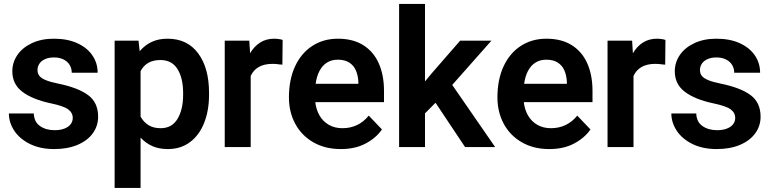

<svg xmlns="http://www.w3.org/2000/svg" viewBox="-20 -740 3879 966"><path d="M233 -220.7Q142.3 -240.3 92.2 -278.5Q42 -316.7 42 -381.3Q42 -426 67.5 -463.3Q93 -500.7 140.7 -523Q188.3 -545.3 251.3 -545.3Q318.7 -545.3 368.2 -523Q417.7 -500.7 444.5 -461.8Q471.3 -423 471.3 -374H341Q341 -395.3 330.8 -412.7Q320.7 -430 300.3 -440.5Q280 -451 251.3 -451Q225 -451 206.2 -442.3Q187.3 -433.7 178 -419.3Q168.7 -405 168.7 -387.7Q168.7 -370 178.3 -358Q188 -346 210.7 -336.7Q233.3 -327.3 274.3 -319Q373 -298.7 423.3 -261.5Q473.7 -224.3 473.7 -152.7Q473.7 -106 446.5 -68.8Q419.3 -31.7 369.3 -10.8Q319.3 10 253 10Q182 10 130.2 -15.8Q78.3 -41.7 51.5 -82.8Q24.7 -124 24.7 -169H150Q151.7 -126.3 181.5 -105.7Q211.3 -85 255 -85Q283.3 -85 304 -93Q324.7 -101 335.3 -114.8Q346 -128.7 346 -146.7Q346 -173 322.8 -190Q299.7 -207 233 -220.7Z M556.7 -535.3H677L682.7 -482.3Q709 -513.3 743.5 -529.3Q778 -545.3 823 -545.3Q922.3 -545.3 977 -471.7Q1031.7 -398 1031.7 -273V-262.7Q1031.7 -184 1007.3 -122.2Q983 -60.3 936.3 -25.2Q889.7 10 824.3 10Q780.7 10 746.8 -4.8Q713 -19.7 687.3 -47.7V205.7H556.7ZM787.3 -438Q751 -438 726.2 -423.7Q701.3 -409.3 687.3 -382V-153Q702.3 -126 727 -110.5Q751.7 -95 788.3 -95Q845.3 -95 873.3 -142.2Q901.3 -189.3 901.3 -262.7V-273Q901.3 -347 873 -392.5Q844.7 -438 787.3 -438Z M1110.7 -535.3H1234.3L1238.3 -472Q1258.7 -507 1289.2 -526.2Q1319.7 -545.3 1359.3 -545.3Q1370.3 -545.3 1383 -543.5Q1395.7 -541.7 1402 -539L1400.7 -414.7Q1393 -415.7 1385.3 -416Q1369.3 -418.7 1351.3 -418.7Q1309 -418.7 1281.7 -402.8Q1254.3 -387 1241.3 -357.7V0H1110.7Z M1433.7 -249.3Q1433.7 -340 1464.8 -406.7Q1496 -473.3 1551.8 -509.3Q1607.7 -545.3 1680 -545.3Q1756 -545.3 1807.8 -512.7Q1859.7 -480 1885.8 -421Q1912 -362 1912 -282.7V-226.3H1566.3Q1570.7 -188 1588 -158.3Q1605.3 -128.7 1634.7 -111.8Q1664 -95 1703 -95Q1743.7 -95 1777 -111.2Q1810.3 -127.3 1835.3 -158.3L1901.7 -88.7Q1872.7 -46.3 1820 -18.2Q1767.3 10 1694.7 10Q1615.3 10 1556.2 -24.2Q1497 -58.3 1465.3 -117.5Q1433.7 -176.7 1433.7 -249.3ZM1568 -318.3H1783V-329Q1781.3 -361 1770.5 -385.8Q1759.7 -410.7 1737.2 -425.2Q1714.7 -439.7 1679.3 -439.7Q1648 -439.7 1624.8 -425Q1601.7 -410.3 1587.5 -383.3Q1573.3 -356.3 1568 -318.3Z M1988 -720.3H2118.3V-330.3L2151.7 -370.7L2295 -535.3H2452.3L2255.3 -312.7L2471.3 0H2320L2171.3 -223L2118.3 -169.7V0H1988Z M2482.7 -249.3Q2482.7 -340 2513.8 -406.7Q2545 -473.3 2600.8 -509.3Q2656.7 -545.3 2729 -545.3Q2805 -545.3 2856.8 -512.7Q2908.7 -480 2934.8 -421Q2961 -362 2961 -282.7V-226.3H2615.3Q2619.7 -188 2637 -158.3Q2654.3 -128.7 2683.7 -111.8Q2713 -95 2752 -95Q2792.7 -95 2826 -111.2Q2859.3 -127.3 2884.3 -158.3L2950.7 -88.7Q2921.7 -46.3 2869 -18.2Q2816.3 10 2743.7 10Q2664.3 10 2605.2 -24.2Q2546 -58.3 2514.3 -117.5Q2482.7 -176.7 2482.7 -249.3ZM2617 -318.3H2832V-329Q2830.3 -361 2819.5 -385.8Q2808.7 -410.7 2786.2 -425.2Q2763.7 -439.7 2728.3 -439.7Q2697 -439.7 2673.8 -425Q2650.7 -410.3 2636.5 -383.3Q2622.3 -356.3 2617 -318.3Z M3036.7 -535.3H3160.3L3164.3 -472Q3184.7 -507 3215.2 -526.2Q3245.7 -545.3 3285.3 -545.3Q3296.3 -545.3 3309 -543.5Q3321.7 -541.7 3328 -539L3326.7 -414.7Q3319 -415.7 3311.3 -416Q3295.3 -418.7 3277.3 -418.7Q3235 -418.7 3207.7 -402.8Q3180.3 -387 3167.3 -357.7V0H3036.7Z M3566 -220.7Q3475.3 -240.3 3425.2 -278.5Q3375 -316.7 3375 -381.3Q3375 -426 3400.5 -463.3Q3426 -500.7 3473.7 -523Q3521.3 -545.3 3584.3 -545.3Q3651.7 -545.3 3701.2 -523Q3750.7 -500.7 3777.5 -461.8Q3804.3 -423 3804.3 -374H3674Q3674 -395.3 3663.8 -412.7Q3653.7 -430 3633.3 -440.5Q3613 -451 3584.3 -451Q3558 -451 3539.2 -442.3Q3520.3 -433.7 3511 -419.3Q3501.7 -405 3501.7 -387.7Q3501.7 -370 3511.3 -358Q3521 -346 3543.7 -336.7Q3566.3 -327.3 3607.3 -319Q3706 -298.7 3756.3 -261.5Q3806.7 -224.3 3806.7 -152.7Q3806.7 -106 3779.5 -68.8Q3752.3 -31.7 3702.3 -10.8Q3652.3 10 3586 10Q3515 10 3463.2 -15.8Q3411.3 -41.7 3384.5 -82.8Q3357.7 -124 3357.7 -169H3483Q3484.7 -126.3 3514.5 -105.7Q3544.3 -85 3588 -85Q3616.3 -85 3637 -93Q3657.7 -101 3668.3 -114.8Q3679 -128.7 3679 -146.7Q3679 -173 3655.8 -190Q3632.7 -207 3566 -220.7Z"/></svg>

Font: FreesentationVF
Style: Regular
Weight: 400
Designer: glyphs from Roboto by Christian Robertson / Hangul glyphs from Noto Sans CJK(Source Han Sans) by Jang Soo-young and Kang
Foundry: PT&
Version: Version 2.001;Glyphs 3.3.1 (3343)